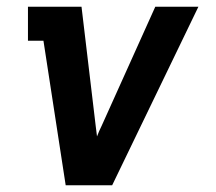

<svg xmlns="http://www.w3.org/2000/svg" viewBox="-20 -550 640 570"><path d="M175 0 109 -429H63V-530H222L264 -177Q265 -169 266 -161Q267 -153 268 -145Q271 -153 274.5 -161Q278 -169 282 -177L441 -530H569L313 0Z"/></svg>

Font: Iosevka Slab Extended
Style: Bold Italic
Weight: 700
Width: 7
Italic angle: -9°
Monospace: yes
Designer: Belleve Invis
Foundry: Belleve Invis
Version: Version 11.1.0; ttfautohint (v1.8.3)